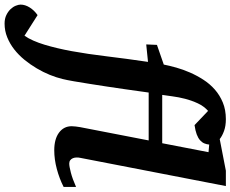

<svg xmlns="http://www.w3.org/2000/svg" viewBox="-234 -673 1006 838"><g transform="rotate(90 269.0 -254.0)"><path d="M481 -664.1Q480 -652.8 475.8 -642.8Q471.7 -632.8 462.2 -624.3Q452.6 -615.7 436.5 -609.6Q420.4 -603.5 396 -600.1L334 -659.2Q313.5 -641.1 301 -614.3Q288.6 -587.4 281.2 -558.8Q273.9 -530.3 270.5 -503.7Q267.1 -477.1 264.2 -459H475.1L514.2 -661.1ZM666 -28.8Q629.9 -10.3 587.6 1Q545.4 12.2 505.9 12.2Q457 12.2 429 -8.5Q400.9 -29.3 400.9 -64Q400.9 -72.3 402.1 -81.3Q403.3 -90.3 404.8 -100.1L462.9 -399.9H253.9Q252 -385.7 248 -357.7Q244.1 -329.6 239 -293.7Q233.9 -257.8 227.8 -217.8Q221.7 -177.7 215.8 -140.6Q210 -103.5 204.6 -72.5Q199.2 -41.5 194.8 -23.9Q188.5 2.4 176.8 31.5Q165 60.5 148.4 88.6Q131.8 116.7 111.1 142.1Q90.3 167.5 65.7 186.8Q41 206.1 12.7 217.5Q-15.6 229 -46.9 229Q-68.4 229 -84 221.4Q-99.6 213.9 -109.9 203.1Q-120.1 192.4 -125 180.2Q-129.9 168 -129.9 159.2Q-129.9 139.2 -117.2 119.1Q-104.5 99.1 -84 85L5.9 142.1Q17.6 125.5 27.3 103.3Q37.1 81.1 45.2 54.4Q53.2 27.8 60.3 -2.2Q67.4 -32.2 73.2 -64Q85.9 -133.3 95.9 -217.3Q106 -301.3 120.1 -397L43.9 -389.2L45.9 -436L131.8 -465.8Q136.7 -490.7 145 -520.3Q153.3 -549.8 166.5 -580.1Q179.7 -610.4 197.8 -638.4Q215.8 -666.5 240.7 -688.5Q265.6 -710.4 297.6 -723.6Q329.6 -736.8 370.1 -736.8Q399.4 -736.8 421.1 -729Q442.9 -721.2 457 -710L595.2 -736.8H662.1L539.1 -102.1Q537.1 -93.3 537.4 -84.7Q537.6 -76.2 540.5 -69.1Q543.5 -62 549.3 -57.6Q555.2 -53.2 564 -53.2Q576.2 -53.2 603.5 -60.3Q630.9 -67.4 666 -83Z"/></g></svg>

Font: Charis SIL Eur
Style: Bold Italic
Weight: 700
Italic angle: -11°
Foundry: SIL International
Version: Version 5.000